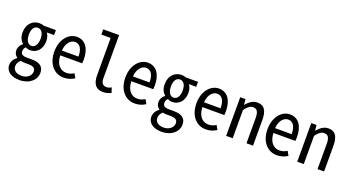

<svg xmlns="http://www.w3.org/2000/svg" viewBox="-63 -1533 4625 2539"><g transform="rotate(20 2250.0 -263.0)"><path d="M243 242C385 242 474 157 474 59C474 -31 417 -71 303 -71H237C168 -71 150 -96 150 -132C150 -160 160 -177 177 -194C199 -182 223 -177 244 -177C329 -177 404 -244 404 -362C404 -414 389 -448 370 -474H473V-544H301C284 -552 260 -556 239 -556C151 -556 69 -491 69 -366C69 -296 94 -252 127 -223V-219C98 -199 72 -161 72 -116C72 -73 91 -44 118 -27V-22C74 11 50 54 50 101C50 191 132 242 243 242ZM239 -237C195 -237 157 -279 157 -366C157 -453 194 -492 239 -492C287 -492 322 -452 322 -366C322 -279 284 -237 239 -237ZM251 180C175 180 130 143 130 88C130 57 142 25 175 -3C199 3 217 4 239 4H283C350 4 385 22 385 73C385 126 333 180 251 180Z M781 12C845 12 892 -7 932 -33L899 -92C867 -72 835 -60 792 -60C703 -60 645 -134 641 -250H950C952 -263 953 -283 953 -302C953 -458 886 -556 766 -556C654 -556 550 -448 550 -271C550 -93 653 12 781 12ZM640 -317C647 -423 704 -484 767 -484C834 -484 873 -426 873 -317Z M1333 13C1380 13 1409 4 1449 -14L1426 -85C1400 -69 1379 -64 1357 -64C1310 -64 1281 -92 1281 -161V-768H1058V-694H1189V-168C1189 -48 1239 13 1333 13Z M1781 12C1845 12 1892 -7 1932 -33L1899 -92C1867 -72 1835 -60 1792 -60C1703 -60 1645 -134 1641 -250H1950C1952 -263 1953 -283 1953 -302C1953 -458 1886 -556 1766 -556C1654 -556 1550 -448 1550 -271C1550 -93 1653 12 1781 12ZM1640 -317C1647 -423 1704 -484 1767 -484C1834 -484 1873 -426 1873 -317Z M2243 242C2385 242 2474 157 2474 59C2474 -31 2417 -71 2303 -71H2237C2168 -71 2150 -96 2150 -132C2150 -160 2160 -177 2177 -194C2199 -182 2223 -177 2244 -177C2329 -177 2404 -244 2404 -362C2404 -414 2389 -448 2370 -474H2473V-544H2301C2284 -552 2260 -556 2239 -556C2151 -556 2069 -491 2069 -366C2069 -296 2094 -252 2127 -223V-219C2098 -199 2072 -161 2072 -116C2072 -73 2091 -44 2118 -27V-22C2074 11 2050 54 2050 101C2050 191 2132 242 2243 242ZM2239 -237C2195 -237 2157 -279 2157 -366C2157 -453 2194 -492 2239 -492C2287 -492 2322 -452 2322 -366C2322 -279 2284 -237 2239 -237ZM2251 180C2175 180 2130 143 2130 88C2130 57 2142 25 2175 -3C2199 3 2217 4 2239 4H2283C2350 4 2385 22 2385 73C2385 126 2333 180 2251 180Z M2781 12C2845 12 2892 -7 2932 -33L2899 -92C2867 -72 2835 -60 2792 -60C2703 -60 2645 -134 2641 -250H2950C2952 -263 2953 -283 2953 -302C2953 -458 2886 -556 2766 -556C2654 -556 2550 -448 2550 -271C2550 -93 2653 12 2781 12ZM2640 -317C2647 -423 2704 -484 2767 -484C2834 -484 2873 -426 2873 -317Z M3067 0H3159V-397C3198 -451 3232 -478 3274 -478C3333 -478 3353 -438 3353 -350V0H3445V-360C3445 -489 3405 -556 3307 -556C3243 -556 3194 -518 3152 -469H3148L3141 -544H3067Z M3781 12C3845 12 3892 -7 3932 -33L3899 -92C3867 -72 3835 -60 3792 -60C3703 -60 3645 -134 3641 -250H3950C3952 -263 3953 -283 3953 -302C3953 -458 3886 -556 3766 -556C3654 -556 3550 -448 3550 -271C3550 -93 3653 12 3781 12ZM3640 -317C3647 -423 3704 -484 3767 -484C3834 -484 3873 -426 3873 -317Z M4067 0H4159V-397C4198 -451 4232 -478 4274 -478C4333 -478 4353 -438 4353 -350V0H4445V-360C4445 -489 4405 -556 4307 -556C4243 -556 4194 -518 4152 -469H4148L4141 -544H4067Z"/></g></svg>

Font: Noto Sans Mono CJK JP Regular
Style: Regular
Weight: 400
Designer: Ryoko NISHIZUKA (kana & ideographs); Paul D. Hunt (Latin, Greek & Cyrillic); Wenlong ZHANG (bopomofo); Sandoll Communica
Foundry: Adobe Systems Incorporated
Version: Version 1.004;PS 1.004;hotconv 1.0.82;makeotf.lib2.5.63406